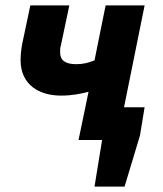

<svg xmlns="http://www.w3.org/2000/svg" viewBox="-20 -517 603 709"><path d="M270 0H357L329 172H440L497 -17L514 -121H438L514 -497H370L329 -294C306 -285 287 -280 262 -280C221 -280 202 -294 202 -324C202 -333 202 -340 205 -350L236 -497H92L62 -355C58 -333 56 -313 56 -295C56 -203 126 -164 205 -164C249 -164 278 -171 307 -178Z"/></svg>

Font: Source Sans Pro
Style: Bold Italic
Weight: 700
Italic angle: -11°
Designer: Paul D. Hunt
Foundry: Adobe Systems Incorporated
Version: Version 3.006;hotconv 1.0.111;makeotfexe 2.5.65597